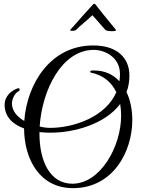

<svg xmlns="http://www.w3.org/2000/svg" viewBox="-20 -940 751 997"><path d="M561 -778C573 -778 583 -780 583 -783C583 -784 583 -784 582 -785C545 -829 509 -875 473 -920H466C462 -917 381 -826 345 -785C344 -784 344 -784 344 -783C344 -781 349 -780 355 -780C363 -780 371 -781 375 -785C401 -811 432 -834 460 -861L527 -785C532 -780 548 -778 561 -778ZM359 37C565 37 667 -150 667 -317C667 -370 657 -420 637 -462C647 -488 652 -516 652 -548C652 -636 592 -704 464 -704C242 -704 120 -505 106 -312C70 -333 42 -363 42 -403C42 -428 59 -458 75 -465C80 -467 82 -471 82 -474C82 -478 80 -482 75 -482C74 -482 72 -481 71 -481C45 -472 4 -445 4 -396C4 -334 46 -294 105 -273C106 -110 188 37 359 37ZM240 -276C226 -276 206 -278 186 -283C198 -472 301 -681 467 -681C521 -681 603 -646 603 -555C603 -542 602 -530 600 -518C568 -553 524 -574 469 -574H459C452 -574 448 -570 448 -567C448 -565 449 -564 452 -563C517 -550 560 -512 584 -461C529 -334 365 -276 240 -276ZM356 14C238 14 185 -106 185 -245V-254C204 -252 223 -251 243 -251C363 -251 524 -294 604 -400C607 -381 609 -361 609 -340C609 -177 500 14 356 14Z"/></svg>

Font: Style Script
Style: Regular
Weight: 400
Designer: Robert E. Leuschke
Foundry: Robert E. Leuschke
Version: Version 1.010